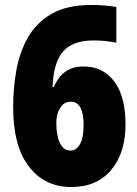

<svg xmlns="http://www.w3.org/2000/svg" viewBox="-20 -744 554 774"><path d="M267 10Q161 10 97 -72Q33 -154 33 -313Q33 -388 46 -461Q59 -534 93 -593.5Q127 -653 188.5 -688.5Q250 -724 348 -724Q372 -724 398.5 -722Q425 -720 449 -716V-572Q429 -576 406.5 -578.5Q384 -581 358 -581Q272 -581 233.5 -535.5Q195 -490 192 -393H197Q214 -433 243 -454.5Q272 -476 317 -476Q396 -476 441 -415Q486 -354 486 -244Q486 -127 428 -58.5Q370 10 267 10ZM264 -137Q287 -137 302 -162Q317 -187 317 -241Q317 -334 265 -334Q238 -334 222.5 -309Q207 -284 207 -248Q207 -198 221.5 -167.5Q236 -137 264 -137Z"/></svg>

Font: Noto Sans Gurmukhi UI Condensed Black
Style: Regular
Weight: 900
Width: 3
Designer: Jelle Bosma - Monotype Design Team
Foundry: Monotype Imaging Inc.
Version: Version 2.004; ttfautohint (v1.8.4.7-5d5b)